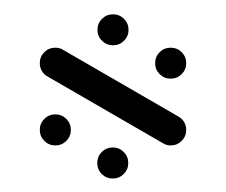

<svg xmlns="http://www.w3.org/2000/svg" viewBox="-20 -539 324 275"><path d="M202.2 -448.5Q202.2 -457.8 208.7 -464.3Q215.2 -470.7 224.4 -470.7Q233.7 -470.7 240.2 -464.3Q246.7 -457.8 246.7 -448.5Q246.7 -439.3 240.2 -432.8Q233.7 -426.3 224.4 -426.3Q215.2 -426.3 208.7 -432.8Q202.2 -439.3 202.2 -448.5ZM37 -353Q37 -362.2 43.5 -368.7Q50 -375.2 59.3 -375.2Q68.5 -375.2 75 -368.7Q81.5 -362.2 81.5 -353Q81.5 -343.7 75 -337.2Q68.5 -330.7 59.3 -330.7Q50 -330.7 43.5 -337.2Q37 -343.7 37 -353ZM119.3 -305.6Q119.3 -314.8 125.7 -321.3Q132.2 -327.8 141.5 -327.8Q150.7 -327.8 157.2 -321.3Q163.7 -314.8 163.7 -305.6Q163.7 -296.3 157.2 -289.8Q150.7 -283.3 141.5 -283.3Q132.2 -283.3 125.7 -289.8Q119.3 -296.3 119.3 -305.6ZM37 -448.5Q37 -457.8 43.5 -464.3Q50 -470.7 59.3 -470.7Q65.9 -470.7 70.7 -467.4L235.9 -371.9Q241.1 -368.9 243.9 -363.9Q246.7 -358.9 246.7 -353Q246.7 -343.7 240.2 -337.2Q233.7 -330.7 224.4 -330.7Q218.1 -330.7 213 -334.1L47.8 -429.6Q42.6 -432.6 39.8 -437.6Q37 -442.6 37 -448.5ZM119.6 -496.3Q119.6 -505.6 126.1 -512Q132.6 -518.5 141.9 -518.5Q151.1 -518.5 157.6 -512Q164.1 -505.6 164.1 -496.3Q164.1 -487 157.6 -480.6Q151.1 -474.1 141.9 -474.1Q132.6 -474.1 126.1 -480.6Q119.6 -487 119.6 -496.3Z"/></svg>

Font: 26F Galaxy Hebrew
Style: Regular
Weight: 400
Designer: C₂₉H₂₅N₃O₅
Version: Version 1.000